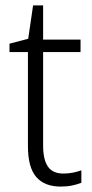

<svg xmlns="http://www.w3.org/2000/svg" viewBox="-20 -678 341 708"><path d="M214 -38Q232 -38 249.5 -41.5Q267 -45 280 -50V-4Q265 2 246 6Q227 10 204 10Q144 10 113.5 -25.5Q83 -61 83 -139V-486H15V-517L84 -535L102 -658H139V-532H277V-486H139V-141Q139 -90 156.5 -64Q174 -38 214 -38Z"/></svg>

Font: Noto Sans Thai Looped SemiCondensed Light
Style: Regular
Weight: 300
Width: 4
Designer: Sasikarn Vongin, Ben Mitchell
Foundry: The Fontpad Ltd
Version: Version 1.001; ttfautohint (v1.8.4.7-5d5b)